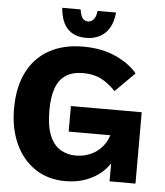

<svg xmlns="http://www.w3.org/2000/svg" viewBox="-61 -975 898 1048"><g transform="rotate(5 388.0 -450.5)"><path d="M577 -251H331V-391H719V0H577ZM614 -219Q614 -173 594.5 -130Q575 -87 539 -53.5Q503 -20 451.5 0Q400 20 337 20Q240 20 169.5 -27.5Q99 -75 61 -158.5Q23 -242 23 -350Q23 -469 65 -551.5Q107 -634 185 -677Q263 -720 370 -720Q473 -720 550 -684.5Q627 -649 667 -599L561 -493Q520 -536 478.5 -556Q437 -576 384 -576Q325 -576 288 -552Q251 -528 233.5 -479.5Q216 -431 216 -358Q216 -268 238.5 -217Q261 -166 298.5 -145Q336 -124 380 -124Q431 -124 473 -146Q515 -168 540.5 -209Q566 -250 566 -307ZM338 -921Q343 -887 354 -873Q365 -859 383 -859Q401 -859 414 -873.5Q427 -888 431 -921H532Q525 -846 485 -807.5Q445 -769 380 -769Q317 -769 280.5 -805.5Q244 -842 237 -921Z"/></g></svg>

Font: Moderustic ExtraBold
Style: Regular
Weight: 800
Designer: Tural Alisoy
Foundry: TAFT Foundry
Version: Version 2.120